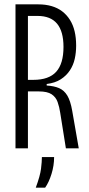

<svg xmlns="http://www.w3.org/2000/svg" viewBox="-20 -680 410 880"><path d="M51 0V-660H156Q189 -660 216.5 -652Q244 -644 265 -628Q286 -612 300.5 -589Q315 -566 322 -536.5Q329 -507 329 -471Q329 -439 322.5 -410Q316 -381 300 -357Q284 -333 258.5 -316.5Q233 -300 194 -295V-288Q228 -286 251 -276Q274 -266 288.5 -242Q303 -218 311 -172L341 0H282L256 -163Q252 -190 244 -212.5Q236 -235 216.5 -248Q197 -261 158 -261H108V0ZM108 -314H133Q204 -314 237.5 -351Q271 -388 271 -465Q271 -536 241.5 -571.5Q212 -607 152 -607H108ZM144 180Q164 126 168 93.5Q172 61 172 40H228Q228 79 216 117.5Q204 156 187 180Z"/></svg>

Font: Bricolage Grotesque 72pt Condensed ExtraLight
Style: Regular
Weight: 250
Width: 3
Designer: Mathieu Triay
Foundry: Atelier Triay
Version: Version 1.001;gftools[0.9.33.dev8+g029e19f]